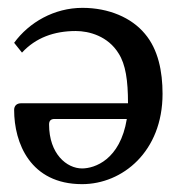

<svg xmlns="http://www.w3.org/2000/svg" viewBox="-20 -458 493 489"><path d="M36 -324C71 -362 118 -379 173 -379C207 -379 255 -366 282 -322C300 -294 306 -253 306 -195H34C23 -195 16 -189 16 -178C16 -94 57 11 189 11C292 11 394 -72 394 -219C394 -276 383 -332 349 -372C315 -413 257 -438 190 -438C118 -438 54 -401 16 -349ZM303 -155C286 -51 221 -29 189 -29C150 -29 105 -66 105 -141C105 -150 109 -155 119 -155Z"/></svg>

Font: Libertinus Sans
Style: Regular
Weight: 400
Designer: Philipp H. Poll, Khaled Hosny
Foundry: Caleb Maclennan
Version: Version 7.050;RELEASE